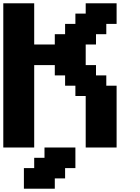

<svg xmlns="http://www.w3.org/2000/svg" viewBox="-20 -895 852 1165"><path d="M125 250H312.5V187.5H375V125H437.5V0H250V62.5H187.5V125H125ZM500 0H687.5V-375H625V-437.5H562.5V-500H500V-625H562.5V-687.5H625V-750H687.5V-875H500V-812.5H437.5V-750H375V-687.5H312.5V-625H187.5V-875H0V0H187.5V-500H312.5V-437.5H375V-375H437.5V-312.5H500Z"/></svg>

Font: Faithful 32x
Style: Semibold
Weight: 400
Foundry: Faithful Resource Pack
Version: Version 1.0; January 27, 2023